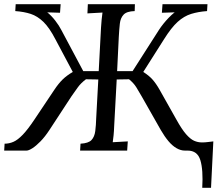

<svg xmlns="http://www.w3.org/2000/svg" viewBox="-40 -720 1040 918"><path d="M927 178Q932 92 918 46Q904 0 857 0H844Q824 0 804 -11.5Q784 -23 765.5 -45Q747 -67 729 -98L637 -260Q624 -283 611.5 -303Q599 -323 577 -341L518 -340L506 -119Q505 -92 503 -72.5Q501 -53 499 -40L571 -44L568 0H343L345 -33Q383 -35 397.5 -50.5Q412 -66 415.5 -93.5Q419 -121 420 -156L430 -340L371 -341Q347 -323 332.5 -303Q318 -283 302 -260L196 -98Q175 -66 153.5 -44Q132 -22 114.5 -11Q97 0 87 0H-20L-18 -33Q4 -33 24.5 -42Q45 -51 69 -76Q93 -101 125 -149L220 -291Q240 -321 259.5 -340Q279 -359 308 -376L225 -532Q196 -588 167.5 -615.5Q139 -643 107 -653.5Q75 -664 33 -667L35 -700H250L247 -659L186 -661Q206 -645 224.5 -621Q243 -597 253 -577L358 -380H432L443 -588Q444 -608 446 -626.5Q448 -645 450 -660L378 -656L380 -700H605L604 -667Q566 -666 551 -650Q536 -634 533 -607Q530 -580 528 -544L520 -380H594L720 -577Q729 -591 741 -606Q753 -621 767 -635.5Q781 -650 795 -661L734 -659L737 -700H952L950 -667Q908 -664 874 -653.5Q840 -643 809.5 -615.5Q779 -588 744 -532L645 -376Q672 -359 689 -340Q706 -321 723 -291L803 -149Q829 -102 849.5 -78.5Q870 -55 888 -47Q906 -39 926 -39Q940 -39 955 -41Q970 -43 980 -44L969 178Z"/></svg>

Font: Lora Italic
Style: Italic
Weight: 400
Italic angle: -3°
Designer: Olga Karpushina, Alexei Vanyashin (Cyrillic)
Foundry: Cyreal
Version: Version 2.210; ttfautohint (v1.8.1.43-b0c9)